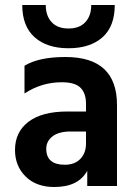

<svg xmlns="http://www.w3.org/2000/svg" viewBox="-20 -744 547 768"><path d="M239 -85Q279 -85 301.5 -108.5Q324 -132 324 -170V-218H262Q215 -218 190 -198.5Q165 -179 165 -149Q165 -85 239 -85ZM329 -61Q294 4 197 4Q125 4 82.5 -38Q40 -80 40 -144Q40 -216 94 -257Q148 -298 250 -298H324V-329Q324 -371 302 -393Q280 -415 227 -415Q146 -415 78 -370V-481Q135 -516 242 -516Q448 -516 448 -324V0H329ZM439 -724Q439 -638 389.5 -594.5Q340 -551 254 -551Q168 -551 118.5 -595Q69 -639 69 -724H163Q163 -681 186.5 -655.5Q210 -630 254 -630Q298 -630 321.5 -655.5Q345 -681 345 -724Z"/></svg>

Font: Hind Vadodara SemiBold
Style: Regular
Weight: 600
Designer: Hitesh Malaviya
Foundry: Indian Type Foundry
Version: Version 1.001;PS 1.0;hotconv 1.0.86;makeotf.lib2.5.63406; tt